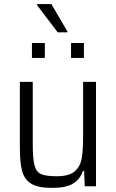

<svg xmlns="http://www.w3.org/2000/svg" viewBox="-20 -910 568 938"><path d="M77 -189V-510H140V-209Q140 -135 148.5 -102.5Q157 -70 180.5 -59.5Q204 -49 257 -49Q317 -49 344.5 -72.5Q372 -96 379 -135Q386 -174 386 -246V-510H449V0H394L391 -75H385Q372 -35 337.5 -13.5Q303 8 234 8Q167 8 133.5 -12Q100 -32 88.5 -73Q77 -114 77 -189ZM136 -627V-700H199V-627ZM327 -627V-700H390V-627ZM262 -752 161 -885V-890H231L309 -757V-752Z"/></svg>

Font: Saira Semi Condensed Light
Style: Regular
Weight: 300
Width: 4
Designer: Hector Gatti with collaboration of the Omnibus-Type team
Foundry: Omnibus-Type
Version: Version 1.001; ttfautohint (v1.8)